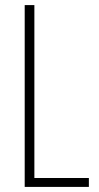

<svg xmlns="http://www.w3.org/2000/svg" viewBox="-20 -734 387 754"><path d="M77 0V-714H115V-35H329V0Z"/></svg>

Font: Noto Sans Lao ExtraCondensed ExtraLight
Style: Regular
Weight: 200
Width: 2
Designer: Monotype Design Team
Foundry: Monotype Imaging Inc.
Version: Version 2.003; ttfautohint (v1.8.4.7-5d5b)